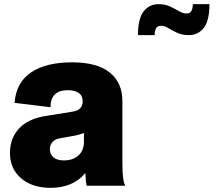

<svg xmlns="http://www.w3.org/2000/svg" viewBox="-20 -894 1055 924"><path d="M224 10Q135 10 81.5 -36Q28 -82 28 -158Q28 -229 72 -276Q116 -323 201 -336L331 -357Q377 -364 378 -406Q377 -436 357 -448Q337 -460 307 -460Q223 -460 223 -378L50 -399Q58 -498 130 -546Q202 -594 327 -594Q446 -594 507.5 -545.5Q569 -497 569 -407V-111Q569 -63 572.5 -37.5Q576 -12 581 -6V0H397Q393 -17 391 -55V-62Q362 -26 319.5 -8Q277 10 224 10ZM287 -122Q330 -122 356 -144.5Q382 -167 384 -207V-254Q373 -250 361.5 -246.5Q350 -243 339 -241L270 -229Q245 -225 232.5 -210.5Q220 -196 220 -176Q220 -152 237 -137Q254 -122 287 -122ZM644 -725Q644 -805 671.5 -839.5Q699 -874 743 -874Q775 -874 799 -862.5Q823 -851 842 -840Q861 -829 877 -829Q896 -829 902 -843Q908 -857 908 -874H988Q988 -794 960.5 -759.5Q933 -725 889 -725Q857 -725 833 -736Q809 -747 790.5 -758.5Q772 -770 755 -770Q736 -770 730 -756Q724 -742 724 -725Z"/></svg>

Font: BDO Grotesk Black
Style: Regular
Weight: 900
Designer: Deni Anggara
Foundry: Lokal Container
Version: Version 2.000